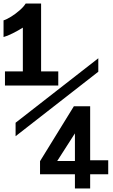

<svg xmlns="http://www.w3.org/2000/svg" viewBox="-20 -894 640 1084"><path d="M8 -491H109V-738Q83 -721.5 51.5 -705.8Q20 -690 0 -685V-779Q18 -784.5 43.2 -800.2Q68.5 -816 91.2 -836Q114 -856 125 -874H212V-491H309V-411H8ZM68 -201 535 -565V-489L68 -125ZM489 -294V11H591V90H489V170H403V90H206V16L397 -294ZM303 15H403V-141Z"/></svg>

Font: JuliaMono Latin
Style: Bold
Weight: 700
Monospace: yes
Designer: cormullion
Foundry: corm
Version: Version 0.038; ttfautohint (v1.8)